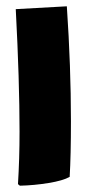

<svg xmlns="http://www.w3.org/2000/svg" viewBox="-20 -586 285 609"><path d="M37 -2Q42 -82 42 -168Q42 -329 30 -557L192 -566Q205 -374 205 -202Q205 -93 201 -25Q180 -13 134 -5.5Q88 2 43 3Z"/></svg>

Font: Lalezar
Style: Regular
Weight: 400
Designer: Borna Izadpanah
Foundry: Borna Izadpanah
Version: Version 1.004